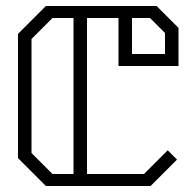

<svg xmlns="http://www.w3.org/2000/svg" viewBox="-20 -620 645 640"><path d="M375 -400V-560H270V-40H460L539 -119L570 -88L482 0H133L40 -93V-507L133 -600H502L575 -527V-400ZM225 -560H155L85 -490V-110L155 -40H225ZM420 -440H530V-510L480 -560H420Z"/></svg>

Font: Kumar One Outline
Style: Regular
Weight: 400
Designer: Parimal Parmar
Foundry: Indian Type Foundry
Version: Version 1.000;PS 1.000;hotconv 1.0.88;makeotf.lib2.5.647800